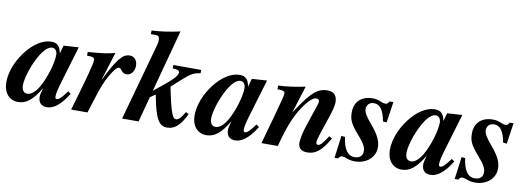

<svg xmlns="http://www.w3.org/2000/svg" viewBox="-78 -1042 3861 1399"><g transform="rotate(10 1853.0 -342.5)"><path d="M435 -127C394 -72 378 -57 362 -57C354 -57 350 -63 350 -72C350 -97 356 -126 380 -205L455 -456L344 -449L327 -390H326C317 -441 295 -462 252 -462C187 -462 119 -415 66 -345C15 -278 -21 -194 -21 -114C-21 -38 22 13 87 13C148 13 195 -24 251 -119C239 -78 237 -64 237 -50C237 -7 263 14 300 14C347 14 398 -18 456 -112ZM303 -373C303 -313 270 -202 231 -133C204 -84 172 -58 145 -58C119 -58 102 -75 102 -115C102 -153 123 -234 158 -305C186 -362 224 -420 266 -420C288 -420 303 -400 303 -373Z M660 -253 725 -462C665 -447 646 -444 525 -434V-407C569 -407 581 -401 581 -382C581 -357 550 -240 479 0H600L631 -99C664 -204 679 -238 705 -285C732 -334 756 -361 770 -361C790 -361 792 -323 831 -323C864 -323 889 -354 889 -396C889 -436 866 -462 832 -462C778 -462 740 -412 661 -253Z M1362 -449H1156V-424C1195 -422 1206 -417 1206 -401C1206 -375 1167 -337 1041 -238L1165 -699C1088 -682 1033 -673 956 -669V-642H990C1010 -642 1020 -636 1020 -608C1020 -598 1020 -590 1013 -566L856 0H978L1028 -188L1067 -215C1100 -40 1128 8 1190 8C1240 8 1283 -21 1328 -116L1306 -127C1279 -79 1261 -63 1242 -63C1220 -63 1202 -95 1163 -290L1227 -348C1295 -410 1316 -418 1362 -424Z M1828 -127C1787 -72 1771 -57 1755 -57C1747 -57 1743 -63 1743 -72C1743 -97 1749 -126 1773 -205L1848 -456L1737 -449L1720 -390H1719C1710 -441 1688 -462 1645 -462C1580 -462 1512 -415 1459 -345C1408 -278 1372 -194 1372 -114C1372 -38 1415 13 1480 13C1541 13 1588 -24 1644 -119C1632 -78 1630 -64 1630 -50C1630 -7 1656 14 1693 14C1740 14 1791 -18 1849 -112ZM1696 -373C1696 -313 1663 -202 1624 -133C1597 -84 1565 -58 1538 -58C1512 -58 1495 -75 1495 -115C1495 -153 1516 -234 1551 -305C1579 -362 1617 -420 1659 -420C1681 -420 1696 -400 1696 -373Z M2365 -135C2325 -73 2311 -59 2294 -59C2286 -59 2280 -66 2280 -76C2280 -86 2285 -109 2304 -165L2339 -269C2355 -316 2367 -361 2367 -385C2367 -434 2345 -462 2294 -462C2257 -462 2221 -447 2194 -421C2157 -386 2139 -362 2072 -263H2071L2133 -461C2069 -447 1990 -436 1934 -434V-407C1976 -406 1989 -402 1989 -383C1989 -371 1977 -324 1944 -204L1887 0H2008C2054 -174 2091 -255 2153 -336C2173 -363 2204 -390 2222 -390C2235 -390 2247 -386 2247 -369C2247 -366 2243 -351 2240 -341L2185 -176C2169 -128 2159 -77 2159 -51C2159 -10 2184 9 2227 9C2287 9 2332 -25 2387 -122Z M2782 -461H2753C2744 -444 2740 -440 2725 -440C2715 -440 2705 -442 2688 -450C2671 -458 2650 -462 2630 -462C2549 -462 2496 -416 2496 -336C2496 -282 2508 -252 2576 -175C2616 -130 2632 -101 2632 -71C2632 -39 2612 -17 2572 -17C2521 -17 2490 -62 2479 -150L2452 -153L2430 13H2457C2463 -1 2473 -7 2486 -7C2493 -7 2503 -4 2516 1C2538 10 2559 13 2580 13C2662 13 2728 -40 2728 -115C2728 -163 2708 -207 2648 -277C2609 -322 2591 -353 2591 -376C2591 -408 2612 -429 2644 -429C2690 -429 2716 -392 2732 -309L2759 -307Z M3273 -127C3232 -72 3216 -57 3200 -57C3192 -57 3188 -63 3188 -72C3188 -97 3194 -126 3218 -205L3293 -456L3182 -449L3165 -390H3164C3155 -441 3133 -462 3090 -462C3025 -462 2957 -415 2904 -345C2853 -278 2817 -194 2817 -114C2817 -38 2860 13 2925 13C2986 13 3033 -24 3089 -119C3077 -78 3075 -64 3075 -50C3075 -7 3101 14 3138 14C3185 14 3236 -18 3294 -112ZM3141 -373C3141 -313 3108 -202 3069 -133C3042 -84 3010 -58 2983 -58C2957 -58 2940 -75 2940 -115C2940 -153 2961 -234 2996 -305C3024 -362 3062 -420 3104 -420C3126 -420 3141 -400 3141 -373Z M3671 -461H3642C3633 -444 3629 -440 3614 -440C3604 -440 3594 -442 3577 -450C3560 -458 3539 -462 3519 -462C3438 -462 3385 -416 3385 -336C3385 -282 3397 -252 3465 -175C3505 -130 3521 -101 3521 -71C3521 -39 3501 -17 3461 -17C3410 -17 3379 -62 3368 -150L3341 -153L3319 13H3346C3352 -1 3362 -7 3375 -7C3382 -7 3392 -4 3405 1C3427 10 3448 13 3469 13C3551 13 3617 -40 3617 -115C3617 -163 3597 -207 3537 -277C3498 -322 3480 -353 3480 -376C3480 -408 3501 -429 3533 -429C3579 -429 3605 -392 3621 -309L3648 -307Z"/></g></svg>

Font: STIXGeneral
Style: Bold Italic
Weight: 700
Italic angle: -16.33°
Designer: MicroPress Inc., with final additions and corrections provided by Coen Hoffman, Elsevier (retired)
Version: Version 1.1.0